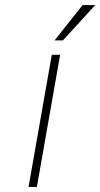

<svg xmlns="http://www.w3.org/2000/svg" viewBox="-20 -740 397 760"><path d="M196 -580 307 -720H357L229 -580ZM93 0 185 -523H218L126 0Z"/></svg>

Font: Tomorrow ExtraLight
Style: Italic
Weight: 275
Italic angle: -10°
Designer: Tony de Marco, Monica Rizzolli
Foundry: Just in Type
Version: Version 2.002